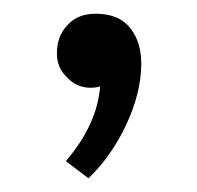

<svg xmlns="http://www.w3.org/2000/svg" viewBox="-20 -124 287 280"><path d="M76 111C76 111 109 136 109 136C130 116 149 90 164 58C179 26 186 -4 186 -31C186 -52 181 -69 170 -83C159 -97 142 -104 120 -104C103 -104 89 -99 79 -88C68 -77 63 -63 63 -46C63 -32 68 -20 78 -11C87 -1 99 4 112 4C118 4 123 3 126 2C123 40 106 76 76 111Z"/></svg>

Font: BUSH 25 TRIRONG
Style: Regular
Weight: 400
Designer: Katatrad Team
Foundry: CadsonDemak